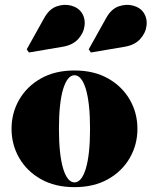

<svg xmlns="http://www.w3.org/2000/svg" viewBox="-20 -760 624 790"><path d="M286.5 10Q206 10 148 -23Q90 -56 58.8 -110.5Q27.5 -165 27.5 -230Q27.5 -295 58.8 -349.5Q90 -404 148 -437Q206 -470 286.5 -470Q367 -470 425 -437Q483 -404 514.2 -349.5Q545.5 -295 545.5 -230Q545.5 -165 514.2 -110.5Q483 -56 425 -23Q367 10 286.5 10ZM286.5 -9.5Q301 -9.5 312.8 -23.8Q324.5 -38 333 -65.8Q341.5 -93.5 346 -134.8Q350.5 -176 350.5 -230Q350.5 -284 346 -325.2Q341.5 -366.5 333 -394.2Q324.5 -422 312.8 -436.2Q301 -450.5 286.5 -450.5Q272 -450.5 260.2 -436.2Q248.5 -422 240 -394.2Q231.5 -366.5 227 -325.2Q222.5 -284 222.5 -230Q222.5 -176 227 -134.8Q231.5 -93.5 240 -65.8Q248.5 -38 260.2 -23.8Q272 -9.5 286.5 -9.5ZM99 -544 90 -557 162.5 -687Q183 -723.5 213.8 -734Q244.5 -744.5 273 -736.8Q301.5 -729 315 -709.5Q331.5 -685.5 328 -655Q324.5 -624.5 302.2 -599.8Q280 -575 240 -568ZM354 -544 345 -557 417.5 -687Q438 -723.5 468.8 -734Q499.5 -744.5 528 -736.8Q556.5 -729 570 -709.5Q586.5 -685.5 583 -655Q579.5 -624.5 557.2 -599.8Q535 -575 495 -568Z"/></svg>

Font: Bodoni Moda Black
Style: Regular
Weight: 900
Version: Version 2.005